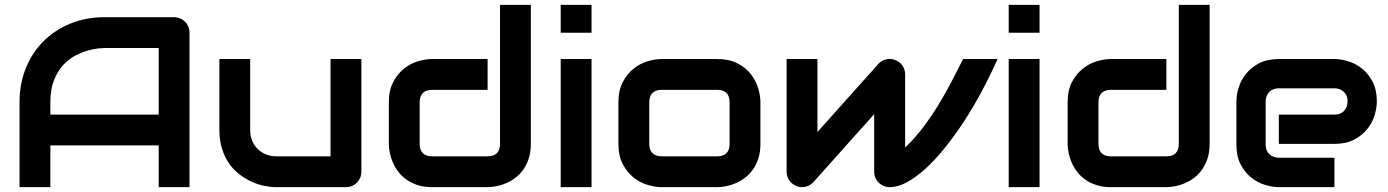

<svg xmlns="http://www.w3.org/2000/svg" viewBox="-20 -771 5718 791"><path d="M760.7 0H633.8V-171.9H187.5V0H60.5V-350.1Q60.5 -426.8 86.9 -491.2Q113.3 -555.7 160.2 -602.1Q207 -648.4 271 -674.3Q335 -700.2 410.6 -700.2H696.8Q710 -700.2 721.7 -695.3Q733.4 -690.4 742.2 -681.6Q751 -672.9 755.9 -661.1Q760.7 -649.4 760.7 -636.2ZM187.5 -298.8H633.8V-573.2H410.6Q404.8 -573.2 386 -571.5Q367.2 -569.8 342.5 -563Q317.9 -556.2 290.5 -542Q263.2 -527.8 240.2 -502.9Q217.3 -478 202.4 -440.7Q187.5 -403.3 187.5 -350.1Z M1468.8 -64Q1468.8 -50.3 1463.9 -38.6Q1459 -26.9 1450.4 -18.3Q1441.9 -9.8 1430.4 -4.9Q1418.9 0 1405.8 0H1118.7Q1095.2 0 1068.6 -5.4Q1042 -10.7 1016.1 -22.7Q990.2 -34.7 966.1 -53Q941.9 -71.3 923.8 -97.4Q905.8 -123.5 894.8 -157.7Q883.8 -191.9 883.8 -234.9V-527.8H1010.7V-234.9Q1010.7 -210 1019.3 -190.2Q1027.8 -170.4 1042.5 -156.2Q1057.1 -142.1 1076.9 -134.5Q1096.7 -127 1119.6 -127H1341.8V-527.8H1468.8Z M2167 -178.2Q2167 -145.5 2158.7 -119.4Q2150.4 -93.3 2136.7 -73.5Q2123 -53.7 2105 -39.8Q2086.9 -25.9 2067.1 -17.1Q2047.4 -8.3 2027.1 -4.2Q2006.8 0 1988.8 0H1759.8Q1727.1 0 1701.2 -8.3Q1675.3 -16.6 1655.5 -30.5Q1635.7 -44.4 1621.8 -62.5Q1607.9 -80.6 1599.1 -100.3Q1590.3 -120.1 1586.2 -140.4Q1582 -160.6 1582 -178.2V-350.1Q1582 -398.9 1599.9 -432.9Q1617.7 -466.8 1644.3 -488Q1670.9 -509.3 1702.1 -518.6Q1733.4 -527.8 1759.8 -527.8H1988.8V-400.9H1760.7Q1735.4 -400.9 1722.2 -387.9Q1709 -375 1709 -350.1V-179.2Q1709 -153.3 1721.9 -140.1Q1734.9 -127 1759.8 -127H1988.8Q2014.6 -127 2027.3 -140.1Q2040 -153.3 2040 -178.2V-751H2167Z M2417 -636.2H2290V-751H2417ZM2417 0H2290V-527.8H2417Z M3112.8 -178.2Q3112.8 -145.5 3104.5 -119.4Q3096.2 -93.3 3082.5 -73.5Q3068.8 -53.7 3050.8 -39.8Q3032.7 -25.9 3012.9 -17.1Q2993.2 -8.3 2972.9 -4.2Q2952.6 0 2934.6 0H2705.6Q2679.2 0 2647.9 -9.3Q2616.7 -18.6 2590.1 -39.8Q2563.5 -61 2545.7 -95Q2527.8 -128.9 2527.8 -178.2V-350.1Q2527.8 -398.9 2545.7 -432.9Q2563.5 -466.8 2590.1 -488Q2616.7 -509.3 2647.9 -518.6Q2679.2 -527.8 2705.6 -527.8H2934.6Q2983.4 -527.8 3017.6 -510.3Q3051.8 -492.7 3072.8 -466.1Q3093.8 -439.5 3103.3 -408.2Q3112.8 -377 3112.8 -350.1ZM2985.8 -349.1Q2985.8 -375.5 2972.7 -388.2Q2959.5 -400.9 2934.6 -400.9H2706.5Q2681.2 -400.9 2668 -387.9Q2654.8 -375 2654.8 -350.1V-178.2Q2654.8 -153.3 2668 -140.1Q2681.2 -127 2706.5 -127H2934.6Q2960.4 -127 2973.1 -140.1Q2985.8 -153.3 2985.8 -178.2Z M4089.8 -527.8Q4059.6 -460 4024.4 -394.3Q3989.3 -328.6 3950.9 -270Q3912.6 -211.4 3872.6 -161.9Q3832.5 -112.3 3793.2 -76.4Q3753.9 -40.5 3716.6 -20.3Q3679.2 0 3646 0Q3632.3 0 3620.6 -4.9Q3608.9 -9.8 3600.1 -18.3Q3591.3 -26.9 3586.4 -38.6Q3581.5 -50.3 3581.5 -64V-300.8L3329.6 -19Q3319.8 -9.3 3308.3 -4.6Q3296.9 0 3284.7 0Q3271.5 0 3260 -4.9Q3248.5 -9.8 3239.7 -18.3Q3231 -26.9 3225.8 -38.6Q3220.7 -50.3 3220.7 -64V-527.8H3347.7V-227.1L3600.6 -509.8Q3614.3 -523.4 3633.1 -527.1Q3651.9 -530.8 3669.9 -522.9Q3688 -515.6 3698.5 -499.8Q3709 -483.9 3709 -464.8V-163.1Q3750 -202.6 3783.2 -246.6Q3816.4 -290.5 3845 -337.2Q3873.5 -383.8 3898.7 -431.9Q3923.8 -480 3947.8 -527.8Z M4262.7 -636.2H4135.7V-751H4262.7ZM4262.7 0H4135.7V-527.8H4262.7Z M4963.4 -178.2Q4963.4 -145.5 4955.1 -119.4Q4946.8 -93.3 4933.1 -73.5Q4919.4 -53.7 4901.4 -39.8Q4883.3 -25.9 4863.5 -17.1Q4843.8 -8.3 4823.5 -4.2Q4803.2 0 4785.2 0H4556.2Q4523.4 0 4497.6 -8.3Q4471.7 -16.6 4451.9 -30.5Q4432.1 -44.4 4418.2 -62.5Q4404.3 -80.6 4395.5 -100.3Q4386.7 -120.1 4382.6 -140.4Q4378.4 -160.6 4378.4 -178.2V-350.1Q4378.4 -398.9 4396.2 -432.9Q4414.1 -466.8 4440.7 -488Q4467.3 -509.3 4498.5 -518.6Q4529.8 -527.8 4556.2 -527.8H4785.2V-400.9H4557.1Q4531.7 -400.9 4518.6 -387.9Q4505.4 -375 4505.4 -350.1V-179.2Q4505.4 -153.3 4518.3 -140.1Q4531.2 -127 4556.2 -127H4785.2Q4811 -127 4823.7 -140.1Q4836.4 -153.3 4836.4 -178.2V-751H4963.4Z M5652.3 -353Q5652.3 -326.7 5643.1 -296.1Q5633.8 -265.6 5613 -239.5Q5592.3 -213.4 5558.8 -195.8Q5525.4 -178.2 5477.5 -178.2H5248.5V-298.8H5477.5Q5503.4 -298.8 5517.6 -314.7Q5531.7 -330.6 5531.7 -354Q5531.7 -378.9 5515.9 -393.1Q5500 -407.2 5477.5 -407.2H5248.5Q5222.7 -407.2 5208.5 -391.4Q5194.3 -375.5 5194.3 -352.1V-174.8Q5194.3 -149.4 5210.2 -135.3Q5226.1 -121.1 5249.5 -121.1H5477.5V0H5248.5Q5222.2 0 5191.7 -9.3Q5161.1 -18.6 5135 -39.3Q5108.9 -60.1 5091.3 -93.5Q5073.7 -127 5073.7 -174.8V-353Q5073.7 -379.4 5083 -409.9Q5092.3 -440.4 5113 -466.6Q5133.8 -492.7 5167.2 -510.3Q5200.7 -527.8 5248.5 -527.8H5477.5Q5503.9 -527.8 5534.4 -518.6Q5564.9 -509.3 5591.1 -488.5Q5617.2 -467.8 5634.8 -434.3Q5652.3 -400.9 5652.3 -353Z"/></svg>

Font: Audiowide
Style: Regular
Weight: 400
Version: Version 1.003